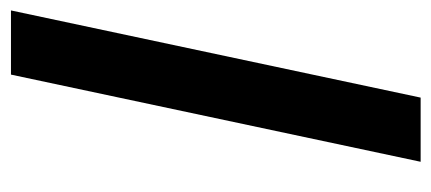

<svg xmlns="http://www.w3.org/2000/svg" viewBox="-244 -562 806 359"><g transform="rotate(-90 159.5 -383.0)"><path d="M36 0 199 -766H319L156 0Z"/></g></svg>

Font: Noto Sans Condensed ExtraBold
Style: Italic
Weight: 800
Width: 3
Italic angle: -12°
Designer: Monotype Design Team
Foundry: Monotype Imaging Inc.
Version: Version 2.013; ttfautohint (v1.8.4.7-5d5b)